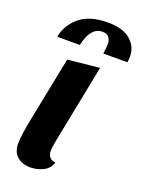

<svg xmlns="http://www.w3.org/2000/svg" viewBox="-144 -805 669 893"><g transform="rotate(20 191.0 -358.5)"><path d="M122 20Q81 20 56 -2Q31 -24 31 -66Q31 -86 36 -120.5Q41 -155 48 -190Q55 -225 59 -245L112 -510L269 -526L190 -127Q189 -118 187 -106Q185 -94 185 -85Q185 -67 194.5 -55Q204 -43 224 -41Q215 -10 185 5Q155 20 122 20ZM32 -594Q44 -656 93.5 -696.5Q143 -737 232 -737Q307 -737 344.5 -704Q382 -671 382 -622Q382 -609 379 -594H260Q262 -607 263.5 -619Q265 -631 265 -641Q265 -662 255 -675Q245 -688 222 -688Q198 -688 182 -673Q166 -658 157 -636.5Q148 -615 144 -594Z"/></g></svg>

Font: Sansita Swashed SemiBold
Style: Regular
Weight: 600
Designer: Pablo Cosgaya
Foundry: Omnibus-Type
Version: Version 1.003; ttfautohint (v1.8.3)